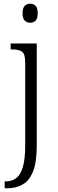

<svg xmlns="http://www.w3.org/2000/svg" viewBox="-20 -769 312 1029"><path d="M142 -647Q125 -647 113 -658Q101 -669 101 -698Q101 -727 113 -738Q125 -749 142 -749Q159 -749 170.5 -738Q182 -727 182 -698Q182 -669 170.5 -658Q159 -647 142 -647ZM5 240V203H12Q44 203 67 185.5Q90 168 102.5 126Q115 84 115 11V-432Q115 -480 98.5 -492Q82 -504 46 -504H37V-536H177V10Q177 100 157 150Q137 200 101 220Q65 240 19 240Z"/></svg>

Font: Noto Serif Lao SemiCondensed Light
Style: Regular
Weight: 300
Width: 4
Designer: Monotype Design Team
Foundry: Monotype Imaging Inc.
Version: Version 2.003; ttfautohint (v1.8.4.7-5d5b)